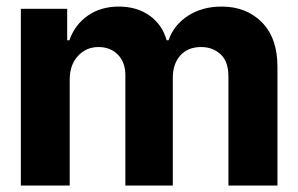

<svg xmlns="http://www.w3.org/2000/svg" viewBox="-20 -573 921 593"><path d="M44.4 0V-545.9H187.5V-448.7H194.3Q211.4 -497.1 251.5 -524.9Q291.5 -552.7 346.7 -552.7Q402.8 -552.7 442.1 -524.7Q481.4 -496.6 494.6 -448.7H500.5Q517.1 -496.1 560.8 -524.4Q604.5 -552.7 664.6 -552.7Q740.7 -552.7 788.8 -504.2Q836.9 -455.6 836.9 -367.2V0H685.5V-336.9Q685.5 -382.8 661.4 -405.3Q637.2 -427.7 601.1 -427.7Q560.1 -427.7 536.9 -401.6Q513.7 -375.5 513.7 -333V0H367.2V-340.8Q367.2 -380.4 344.2 -404.1Q321.3 -427.7 284.2 -427.7Q246.1 -427.7 220.7 -400.1Q195.3 -372.6 195.3 -327.1V0Z"/></svg>

Font: Inter Tight
Style: Bold
Weight: 700
Designer: Rasmus Andersson
Foundry: rsms
Version: Version 3.004; ttfautohint (v1.8.4.7-5d5b)